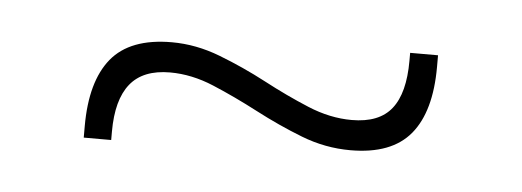

<svg xmlns="http://www.w3.org/2000/svg" viewBox="-26 -404 587 216"><g transform="rotate(5 267.5 -295.5)"><path d="M373 -244Q344.5 -244 317.5 -254.5Q290.5 -265 264.2 -278.8Q238 -292.5 213 -303Q188 -313.5 163.5 -313.5Q133 -313.5 118.5 -295.5Q104 -277.5 104 -241.5V-232H73V-245Q73 -295.5 94.2 -321.5Q115.5 -347.5 162.5 -347.5Q190 -347.5 217.2 -337Q244.5 -326.5 270.5 -312.8Q296.5 -299 321.8 -288.5Q347 -278 371.5 -278Q402.5 -278 416.5 -295.8Q430.5 -313.5 430.5 -350V-359H462V-346Q462 -295.5 440.8 -269.8Q419.5 -244 373 -244Z"/></g></svg>

Font: Anek Devanagari Medium ExtraLight
Style: Regular
Weight: 250
Version: Version 1.003